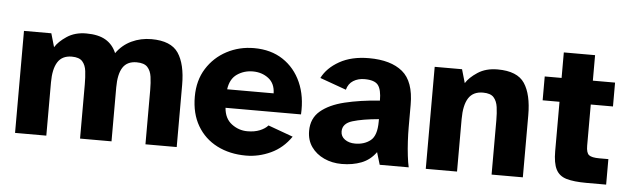

<svg xmlns="http://www.w3.org/2000/svg" viewBox="-44 -769 3035 930"><g transform="rotate(5 1474.0 -304.0)"><path d="M50 0V-496H183L202 -430Q219 -458 258 -484Q297 -510 352 -510Q411 -510 446.5 -489Q482 -468 499 -427Q528 -468 572.5 -489Q617 -510 669 -510Q764 -510 800 -456.5Q836 -403 836 -302V0H684V-264Q684 -299 680 -328Q676 -357 660 -374.5Q644 -392 607 -392Q561 -392 540 -359.5Q519 -327 519 -262V0H366V-264Q366 -299 362.5 -328Q359 -357 343.5 -374.5Q328 -392 292 -392Q245 -392 223.5 -358Q202 -324 202 -259V0Z M1174 12Q1094 12 1032.5 -19.5Q971 -51 936.5 -110Q902 -169 902 -251Q902 -330 938.5 -388Q975 -446 1035.5 -478Q1096 -510 1168 -510Q1250 -510 1308.5 -471.5Q1367 -433 1397 -365.5Q1427 -298 1422 -210H1055Q1059 -158 1093.5 -132Q1128 -106 1170 -106Q1205 -106 1230.5 -116.5Q1256 -127 1270 -143L1391 -99Q1352 -42 1293.5 -15Q1235 12 1174 12ZM1055 -300H1281Q1280 -348 1248 -372.5Q1216 -397 1172 -397Q1129 -397 1095.5 -374Q1062 -351 1055 -300Z M1639 12Q1592 12 1553 -6Q1514 -24 1491 -56.5Q1468 -89 1468 -134Q1468 -195 1510.5 -231Q1553 -267 1627 -285Q1701 -303 1797 -310Q1797 -363 1780 -385Q1763 -407 1714 -407Q1683 -407 1659.5 -392.5Q1636 -378 1628 -348L1500 -394Q1525 -444 1583.5 -477Q1642 -510 1727 -510Q1833 -510 1890 -463Q1947 -416 1947 -303V-194Q1947 -162 1949 -125Q1951 -88 1955 -55Q1959 -22 1964 0H1823L1805 -60Q1777 -21 1734.5 -4.5Q1692 12 1639 12ZM1695 -92Q1740 -92 1770 -116Q1800 -140 1800 -208V-220Q1721 -213 1673 -198.5Q1625 -184 1625 -145Q1625 -121 1645 -106.5Q1665 -92 1695 -92Z M2047 0V-496H2180L2199 -430Q2216 -458 2255.5 -484Q2295 -510 2352 -510Q2448 -510 2483.5 -456.5Q2519 -403 2519 -302V0H2367V-264Q2367 -299 2363 -328Q2359 -357 2343.5 -374.5Q2328 -392 2291 -392Q2243 -392 2221 -357.5Q2199 -323 2199 -255V0Z M2828 0Q2767 0 2731 -10.5Q2695 -21 2679.5 -51.5Q2664 -82 2664 -140V-380H2582V-496H2664V-620H2816V-496H2924V-380H2816V-180Q2816 -145 2829.5 -134.5Q2843 -124 2880 -124H2924V0Z"/></g></svg>

Font: Atkinson Hyperlegible
Style: Bold
Weight: 700
Designer: Elliott Scott, Megan Eiswerth, Linus Boman, Theodore Petrosky
Foundry: Braille Institute
Version: Version 1.006; ttfautohint (v1.8.3)